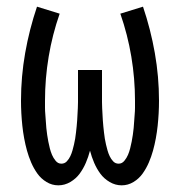

<svg xmlns="http://www.w3.org/2000/svg" viewBox="-20 -548 540 576"><path d="M155 8Q136 8 119.5 -2Q103 -12 92 -27.5Q81 -43 73.5 -60.5Q66 -78 61 -96Q56 -114 52.5 -133Q49 -152 47 -171Q45 -190 44 -208.5Q43 -227 43 -246Q43 -318 55.5 -389Q68 -460 91 -528L159 -507Q137 -444 126 -378Q115 -312 115 -246Q115 -235 115 -225Q115 -215 116 -204.5Q117 -194 117.5 -184Q118 -174 119 -164Q120 -154 121.5 -143.5Q123 -133 125 -123Q127 -113 129.5 -103Q132 -93 136 -83.5Q140 -74 147 -65.5Q154 -57 164 -57Q174 -57 180.5 -64Q187 -71 191 -79.5Q195 -88 197.5 -97Q200 -106 202 -114.5Q204 -123 205.5 -132Q207 -141 208 -150.5Q209 -160 210 -169Q211 -178 211.5 -187Q212 -196 212.5 -205Q213 -214 213.5 -223.5Q214 -233 214 -242Q214 -251 214 -260V-338H286V-260Q286 -251 286 -242Q286 -233 286.5 -223.5Q287 -214 287.5 -205Q288 -196 288.5 -187Q289 -178 290 -169Q291 -160 292 -150.5Q293 -141 294.5 -132Q296 -123 298 -114.5Q300 -106 302.5 -97Q305 -88 309 -79.5Q313 -71 319.5 -64Q326 -57 336 -57Q346 -57 353 -65.5Q360 -74 364 -83.5Q368 -93 370.5 -103Q373 -113 375 -123Q377 -133 378.5 -143.5Q380 -154 381 -164Q382 -174 382.5 -184Q383 -194 384 -204.5Q385 -215 385 -225Q385 -235 385 -246Q385 -312 374 -378Q363 -444 341 -507L409 -528Q432 -460 444.5 -389Q457 -318 457 -246Q457 -227 456 -208.5Q455 -190 453 -171Q451 -152 447.5 -133Q444 -114 439 -96Q434 -78 426.5 -60.5Q419 -43 408 -27.5Q397 -12 380.5 -2Q364 8 345 8Q326 8 309 -2Q292 -12 281 -27Q270 -42 262.5 -59.5Q255 -77 250 -96Q245 -77 237.5 -59.5Q230 -42 219 -27Q208 -12 191 -2Q174 8 155 8Z"/></svg>

Font: Iosevka
Style: Regular
Weight: 400
Monospace: yes
Designer: Belleve Invis
Foundry: Belleve Invis
Version: Version 33.2.3; ttfautohint (v1.8.4)